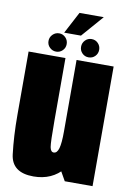

<svg xmlns="http://www.w3.org/2000/svg" viewBox="-92 -887 642 946"><g transform="rotate(10 229.0 -413.5)"><path d="M300 0H439V-598.5H253.5V-82ZM198 -598.5H13.5V-282Q13.5 -174.5 24.5 -85.5Q35.5 3.5 143.5 3.5Q236 3.5 291 -62.2Q346 -128 346 -227.5L253.5 -240Q253.5 -182.5 246 -156.2Q238.5 -130 221.5 -130Q206.5 -130 202.2 -153.8Q198 -177.5 198 -286.5ZM147 -621.5Q165.5 -621.5 178.8 -634.8Q192 -648 192 -667Q192 -686 178.8 -699.5Q165.5 -713 147 -713Q128 -713 114.5 -699.5Q101 -686 101 -667Q101 -648 114.5 -634.8Q128 -621.5 147 -621.5ZM309 -621.5Q328.5 -621.5 341.5 -634.8Q354.5 -648 354.5 -667Q354.5 -686 341.5 -699.5Q328.5 -713 309 -713Q290.5 -713 277.2 -699.5Q264 -686 264 -667Q264 -648 277 -634.8Q290 -621.5 309 -621.5ZM170 -720.5H254L349 -829.5H227.5Z"/></g></svg>

Font: Anybody ExtraCondensed Black
Style: Regular
Weight: 900
Width: 2
Version: Version 1.113;gftools[0.9.25]